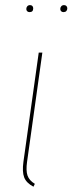

<svg xmlns="http://www.w3.org/2000/svg" viewBox="-20 -723 282 748"><path d="M95.2 -675.8Q89.4 -675.8 85.9 -679.2Q82.5 -682.6 82.5 -688Q82.5 -694.3 86.4 -698.7Q90.3 -703.1 97.2 -703.1Q103 -703.1 106.2 -699.5Q109.4 -695.8 109.4 -690.4Q109.4 -675.8 95.2 -675.8ZM227.5 -675.8Q221.7 -675.8 218.3 -679.2Q214.8 -682.6 214.8 -688Q214.8 -694.3 218.8 -698.7Q222.7 -703.1 229.5 -703.1Q235.4 -703.1 238.8 -699.5Q242.2 -695.8 242.2 -690.4Q242.2 -684.1 238.3 -679.9Q234.4 -675.8 227.5 -675.8ZM145 -518.1 85.4 -92.3Q80.6 -58.1 87.2 -39.1Q93.8 -20 115.7 -6.8L110.4 4.4Q82.5 -10.3 74.2 -32Q65.9 -53.7 71.3 -92.8L130.9 -518.1Z"/></svg>

Font: Fira Sans Compressed Hair
Style: Italic
Weight: 100
Width: 3
Italic angle: -8°
Designer: Carrois Corporate & Edenspiekermann AG
Foundry: Carrois Corporate GbR & Edenspiekermann AG
Version: Version 4.203;PS 004.203;hotconv 1.0.88;makeotf.lib2.5.64775